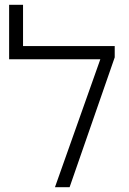

<svg xmlns="http://www.w3.org/2000/svg" viewBox="-20 -780 536 800"><path d="M76 -588H458V-541L270 0H209L398 -533H18V-760H76Z"/></svg>

Font: Noto Sans Hebrew Light
Style: Regular
Weight: 300
Designer: Monotype Design Team
Foundry: Monotype Imaging Inc.
Version: Version 2.003